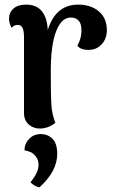

<svg xmlns="http://www.w3.org/2000/svg" viewBox="-20 -547 501 832"><path d="M319 -527Q374 -527 408.5 -497.5Q443 -468 443 -416Q443 -380 421.5 -356Q400 -332 368 -331Q331 -329 315 -349Q333 -379 333 -416Q333 -471 286 -471Q247 -471 223.5 -412Q200 -353 200 -237Q200 -125 203 -87.5Q206 -50 220 -15Q189 10 152 10Q124 10 104 -8Q84 -26 84 -57V-387Q84 -439 58 -439Q39 -439 31 -426Q19 -446 19 -465Q19 -493 38.5 -510Q58 -527 93 -527Q181 -527 187 -417Q221 -527 319 -527ZM157 34Q187 34 207.5 54.5Q228 75 228 120Q228 195 151 265Q130 261 112 243Q147 200 147 168Q147 146 135.5 131.5Q124 117 113.5 112.5Q103 108 86 104Q86 76 106 55Q126 34 157 34Z"/></svg>

Font: Arima Koshi Semi Bold
Style: Regular
Weight: 600
Designer: Joana Correia and Natanael Gama
Foundry: NDISCOVER
Version: Version 1.019;PS 001.019;hotconv 1.0.88;makeotf.lib2.5.64775